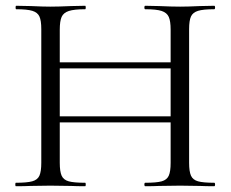

<svg xmlns="http://www.w3.org/2000/svg" viewBox="-20 -645 799 665"><path d="M483 -613Q480 -613 480 -619Q480 -625 483 -625L531 -624Q575 -622 604 -622Q631 -622 673 -624L722 -625Q725 -625 725 -619Q725 -613 722 -613Q684 -613 666 -607.5Q648 -602 641.5 -588Q635 -574 635 -544V-81Q635 -51 641.5 -36.5Q648 -22 666 -17Q684 -12 722 -12Q725 -12 725 -6Q725 0 722 0Q691 0 673 -1L604 -2L531 -1Q513 0 483 0Q480 0 480 -6Q480 -12 483 -12Q522 -12 540 -17Q558 -22 564.5 -36.5Q571 -51 571 -81V-542Q571 -572 564.5 -586.5Q558 -601 540 -607Q522 -613 483 -613ZM152 -429H599V-408H152ZM36 -613Q34 -613 34 -619Q34 -625 36 -625L87 -624Q129 -622 154 -622Q183 -622 227 -624L275 -625Q277 -625 277 -619Q277 -613 275 -613Q237 -613 218.5 -607Q200 -601 193.5 -586.5Q187 -572 187 -542V-81Q187 -51 193.5 -36.5Q200 -22 218 -17Q236 -12 275 -12Q277 -12 277 -6Q277 0 275 0Q244 0 226 -1L154 -2L85 -1Q67 0 35 0Q33 0 33 -6Q33 -12 35 -12Q73 -12 91.5 -17Q110 -22 116.5 -36.5Q123 -51 123 -81V-544Q123 -574 116.5 -588Q110 -602 92 -607.5Q74 -613 36 -613ZM152 -242H599V-221H152Z"/></svg>

Font: Cormorant SC
Style: Regular
Weight: 400
Designer: Christian Thalmann (Catharsis Fonts)
Foundry: Catharsis Fonts
Version: Version 4.000